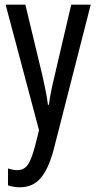

<svg xmlns="http://www.w3.org/2000/svg" viewBox="-20 -557 410 817"><path d="M4 -537H88L161 -233Q167 -205 173.5 -174Q180 -143 184 -111H188Q195 -164 212 -233L283 -537H366L208 81Q186 163 152.5 201.5Q119 240 64 240Q52 240 40 238Q28 236 14 232V160Q24 163 34 165Q44 167 53 167Q82 167 98 144.5Q114 122 129 65L146 -3Z"/></svg>

Font: Noto Sans ExtraCondensed
Style: Regular
Weight: 400
Width: 2
Designer: Monotype Design Team
Foundry: Monotype Imaging Inc.
Version: Version 2.013; ttfautohint (v1.8.4.7-5d5b)